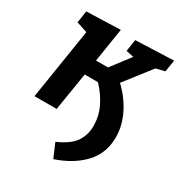

<svg xmlns="http://www.w3.org/2000/svg" viewBox="-183 -663 960 1029"><g transform="rotate(30 297.5 -148.5)"><path d="M530 -27Q530 72 467.5 139Q405 206 298 242L261 156Q337 123 366.5 80Q396 37 396 -19Q396 -79 370.5 -132.5Q345 -186 299 -235H217L179 0H42L111 -436L44 -458L55 -532L265 -539L232 -330H306L395 -447L348 -457L359 -530L595 -539L583 -466L529 -453L403 -291Q464 -233 497 -164.5Q530 -96 530 -27Z"/></g></svg>

Font: Bitter
Style: Bold Italic
Weight: 700
Italic angle: -9°
Designer: Sol Matas, and Bitter project Authors
Foundry: Sol Matas
Version: Version 2.001